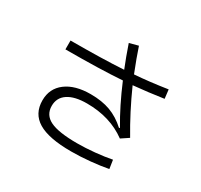

<svg xmlns="http://www.w3.org/2000/svg" viewBox="-169 -1030 1339 1279"><g transform="rotate(30 500.0 -391.0)"><path d="M252 -172Q252 -102 316 -71Q380 -40 522 -40Q586 -40 658 -47Q730 -54 785 -65L795 1Q739 12 662.5 19.5Q586 27 515 27Q343 27 261.5 -22Q180 -71 180 -173Q180 -264 249.5 -316.5Q319 -369 439 -369Q526 -369 591 -345Q656 -321 714 -268L719 -272Q645 -396 578 -555Q411 -543 143 -543V-611Q390 -611 550 -621Q518 -700 487 -791L555 -809Q580 -733 622 -627Q735 -635 872 -656L880 -588Q765 -571 650 -560Q724 -394 811 -248L754 -210Q627 -303 449 -303Q354 -303 303 -269Q252 -235 252 -172Z"/></g></svg>

Font: PlemolJP35 Console
Style: Regular
Weight: 400
Version: v2.0.3; ttfautohint (v1.8.4.7-5d5b-dirty) -l 6 -r 45 -G 200 